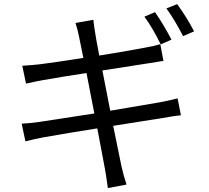

<svg xmlns="http://www.w3.org/2000/svg" viewBox="-20 -872 1040 955"><path d="M833 -674.8 779.3 -651.4Q739.3 -733.4 698.2 -789.1L751 -811.5Q792 -752.9 833 -674.8ZM489.3 -521.5 528.3 -321.3Q668.9 -344.7 775.4 -363.3Q823.2 -372.1 863.3 -382.8L879.9 -298.8Q848.6 -295.9 790 -285.2Q785.2 -284.2 543 -246.1Q576.2 -83 584 -45.9Q595.7 5.9 609.4 45.9L516.6 63.5Q504.9 -18.6 502 -31.2Q500 -41 495.1 -68.4Q490.2 -95.7 480.5 -145.5Q470.7 -195.3 463.9 -233.4Q326.2 -211.9 194.3 -188.5Q152.3 -180.7 106.4 -168.9L87.9 -256.8Q127 -258.8 175.8 -265.6Q180.7 -266.6 449.2 -307.6L410.2 -508.8Q288.1 -490.2 189.5 -472.7Q167 -468.8 109.4 -456.1L90.8 -544.9Q147.5 -548.8 173.8 -551.8Q213.9 -555.7 394.5 -584Q374 -686.5 373 -690.4Q367.2 -720.7 355.5 -757.8L444.3 -773.4Q448.2 -737.3 454.1 -704.1Q455.1 -693.4 473.6 -595.7Q597.7 -615.2 705.1 -635.7Q741.2 -641.6 777.3 -652.3L793 -568.4Q786.1 -568.4 774.9 -566.4Q763.7 -564.5 747.1 -561.5Q730.5 -558.6 720.7 -557.6ZM807.6 -830.1 861.3 -851.6Q912.1 -781.2 945.3 -715.8L890.6 -692.4Q847.7 -775.4 807.6 -830.1Z"/></svg>

Font: Gen Shin Gothic Regular
Style: Regular
Weight: 400
Designer: [Source Han Sans]
Ryoko NISHIZUKA  (kana & ideographs); Paul D. Hunt (Latin, Greek & Cyrillic); Wenlong ZHANG  (bopomofo
Version: Version 1.002.20150607